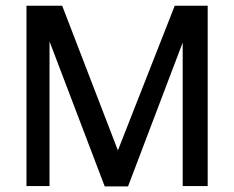

<svg xmlns="http://www.w3.org/2000/svg" viewBox="-20 -662 833 683"><path d="M629.9 0V-510.7L435.5 1H352.5L156.2 -514.6V0H74.2V-641.6H201.2L399.4 -127L601.6 -641.6H718.8V0Z"/></svg>

Font: Puritan
Style: Regular
Weight: 400
Version: 2.0a